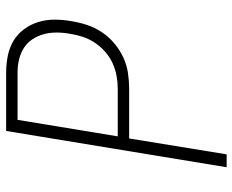

<svg xmlns="http://www.w3.org/2000/svg" viewBox="-88 -688 775 640"><g transform="rotate(-90 300.0 -367.5)"><path d="M63 0 184 -735H379Q407 -735 434.5 -729.5Q462 -724 484.5 -710.5Q507 -697 523 -675.5Q539 -654 547 -628Q555 -602 555 -574Q555 -546 550 -518Q546 -492 537.5 -466Q529 -440 513.5 -416.5Q498 -393 476 -374.5Q454 -356 429 -344.5Q404 -333 377.5 -329Q351 -325 325 -325H159L106 0ZM166 -363H325Q346 -363 368 -367Q390 -371 410.5 -380.5Q431 -390 448.5 -405.5Q466 -421 478.5 -440Q491 -459 498 -480.5Q505 -502 508 -523Q512 -545 512 -567.5Q512 -590 506.5 -610Q501 -630 489.5 -647.5Q478 -665 460.5 -676Q443 -687 422 -692Q401 -697 379 -697H221Z"/></g></svg>

Font: Iosevka Curly XLtExObl
Style: Regular
Weight: 200
Width: 7
Italic angle: -9°
Monospace: yes
Designer: Belleve Invis
Foundry: Belleve Invis
Version: Version 11.0.1; ttfautohint (v1.8.3)